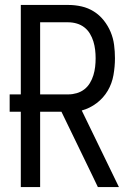

<svg xmlns="http://www.w3.org/2000/svg" viewBox="-20 -755 540 775"><path d="M64 0V-304H19V-374H64V-735H256Q283 -735 309.5 -729Q336 -723 359 -708.5Q382 -694 399 -672.5Q416 -651 426.5 -626Q437 -601 440.5 -574Q444 -547 444 -520Q444 -486 438 -452Q432 -418 415 -389Q398 -360 370.5 -339Q343 -318 310 -309L460 0H375L353 -46L228 -304H142V0ZM256 -374Q273 -374 290 -379Q307 -384 320.5 -394.5Q334 -405 343 -420Q352 -435 357 -451.5Q362 -468 364 -485Q366 -502 366 -520Q366 -537 364 -554Q362 -571 357 -587.5Q352 -604 343 -619Q334 -634 320.5 -644.5Q307 -655 290 -660Q273 -665 256 -665H142V-374Z"/></svg>

Font: Iosevka Term SS14
Style: Regular
Weight: 400
Monospace: yes
Designer: Belleve Invis
Foundry: Belleve Invis
Version: Version 24.1.1; ttfautohint (v1.8.4)